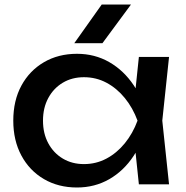

<svg xmlns="http://www.w3.org/2000/svg" viewBox="-20 -819 827 853"><path d="M597 0 575 -210 601 -283 575 -355 597 -566H731L701 -283L731 0ZM637 -283Q618 -194 574 -127Q530 -60 465.5 -23Q401 14 322 14Q239 14 175 -23.5Q111 -61 75 -128Q39 -195 39 -283Q39 -372 75 -438.5Q111 -505 175 -542.5Q239 -580 322 -580Q401 -580 465.5 -543Q530 -506 574.5 -439.5Q619 -373 637 -283ZM171 -283Q171 -226 194.5 -182.5Q218 -139 259 -114.5Q300 -90 353 -90Q407 -90 453 -114.5Q499 -139 534.5 -182.5Q570 -226 591 -283Q570 -340 534.5 -383.5Q499 -427 453 -451.5Q407 -476 353 -476Q300 -476 259 -451.5Q218 -427 194.5 -383.5Q171 -340 171 -283ZM432 -799H562L435 -627H310Z"/></svg>

Font: Unbounded
Style: Regular
Weight: 400
Designer: Luke Prowse, Jean-Baptiste Morizot, Fátima Lázaro, Florian Runge
Foundry: NaN
Version: Version 1.701;gftools[0.9.28.dev5+ged2979d]